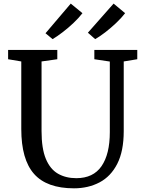

<svg xmlns="http://www.w3.org/2000/svg" viewBox="-20 -1014 780 1042"><path d="M381.5 8Q234 8 164.8 -70.2Q95.5 -148.5 95.5 -313.5V-680.5L24 -692.5V-743H291V-692.5L205.5 -680.5V-303Q205.5 -208 228.8 -152Q252 -96 294.5 -71.5Q337 -47 394 -47Q486 -47 531 -112.2Q576 -177.5 576 -297V-680L492 -692.5V-743H725V-692.5L651.5 -680.5V-302.5Q651.5 -194 616.5 -125.2Q581.5 -56.5 520.2 -24.2Q459 8 381.5 8ZM364 -994.5 427.5 -942.5Q408 -917 379 -889.5Q350 -862 319.5 -838.8Q289 -815.5 266 -802H265L227 -833.5ZM596.5 -994.5 659 -942.5Q639.5 -917 610.5 -889.5Q581.5 -862 551 -838.5Q520.5 -815 497 -802H496L457 -836.5Z"/></svg>

Font: Merriweather
Style: Regular
Weight: 400
Designer: Eben Sorkin
Foundry: Eben Sorkin
Version: Version 2.100; ttfautohint (v1.7.19-72a1) -l 8 -r 50 -G 200 